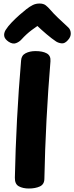

<svg xmlns="http://www.w3.org/2000/svg" viewBox="-20 -1063 425 1100"><path d="M100.9 -716.9Q102.7 -745.7 126.8 -758Q150.9 -770.3 183.4 -770.3Q224.2 -770.3 247.9 -757.2Q271.7 -744.1 269.1 -712Q255.4 -547.9 246.4 -375.5Q237.4 -203.1 234.2 -37.2Q233.4 -6.1 207.7 5.4Q181.9 17 145.4 17Q111.1 17 87.8 4.3Q64.4 -8.4 65.2 -45.2Q68.4 -204.7 77.4 -376.8Q86.4 -548.9 100.9 -716.9ZM102.9 -836.8Q90.7 -823 71.8 -815.8Q52.9 -808.6 29.3 -823.9Q7.7 -838.6 4.4 -855.4Q1.1 -872.2 11.9 -890.7Q25.6 -912.4 47.1 -934.7Q68.6 -957 91.3 -977.1Q114.1 -997.1 130.9 -1010.2Q151.1 -1026 168.3 -1034.4Q185.6 -1042.8 206.4 -1042.8Q229.1 -1042.8 242.3 -1032.3Q255.4 -1021.9 267.1 -1008.2Q287.6 -984.2 312.6 -960.6Q337.7 -937 370.9 -906.1Q384.4 -893.8 385.4 -872.6Q386.4 -851.4 368.4 -832.4Q351.2 -812.9 333.7 -814.6Q316.1 -816.2 301.6 -825.1Q277.1 -841.3 246.3 -867.5Q215.6 -893.7 194.3 -914.1Q177.8 -902.8 162.1 -891.1Q146.4 -879.4 132.2 -866.4Q117.9 -853.3 102.9 -836.8Z"/></svg>

Font: Playpen Sans Thai
Style: Regular
Weight: 400
Designer: Sirin Gunkloy, Laura Meseguer, Veronika Burian, José Scaglione
Foundry: TypeTogether
Version: Version 2.000